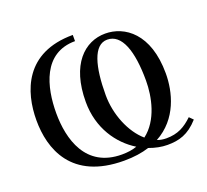

<svg xmlns="http://www.w3.org/2000/svg" viewBox="-123 -857 1099 1021"><g transform="rotate(-20 426.0 -346.0)"><path d="M48 -346C48 -185 115 15 414 15C469 15 516 8 556 -5C591 8 626 15 659 15C724 15 778 1 836 -64L815 -85C772 -44 731 -20 665 -20C647 -20 630 -23 614 -29C745 -100 780 -242 780 -346C780 -572 658 -655 549 -655C432 -655 328 -560 328 -348C328 -199 405 -91 499 -33C474 -24 446 -20 414 -20C209 -20 160 -199 160 -346C160 -493 203 -672 385 -672V-707C113 -707 48 -507 48 -346ZM440 -346C440 -506 470 -621 548 -621C630 -621 668 -514 668 -346C668 -255 643 -130 556 -64C486 -124 440 -237 440 -346Z"/></g></svg>

Font: Lingua Franca
Style: Regular
Weight: 400
Version: Version 1.19